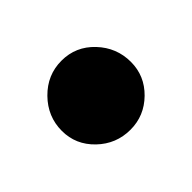

<svg xmlns="http://www.w3.org/2000/svg" viewBox="-56 -246 342 342"><g transform="rotate(45 115.0 -75.0)"><path d="M27 -76Q27 -112 53.5 -137Q80 -162 116 -162Q151 -162 176 -136.5Q201 -111 201 -76Q201 -40 176 -14Q151 12 116 12Q80 12 53.5 -14Q27 -40 27 -76Z"/></g></svg>

Font: Open Sauce Two ExtraBold
Style: Regular
Weight: 800
Designer: Alfredo Marco Pradil
Foundry: Creative Sauce Fz LLC
Version: Version 1.477